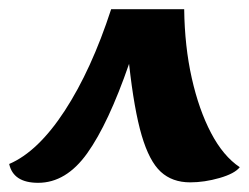

<svg xmlns="http://www.w3.org/2000/svg" viewBox="-32 -680 542 418"><path d="M51 -282Q-3 -282 -12 -323Q51 -350 109 -439Q167 -528 210 -660H369Q370 -579 385.5 -510Q401 -441 427.5 -390.5Q454 -340 490 -316Q479 -302 446 -292.5Q413 -283 382 -283Q343 -283 318 -306Q293 -329 276.5 -385Q260 -441 249 -541Q204 -411 158 -346.5Q112 -282 51 -282Z"/></svg>

Font: Sansita Swashed
Style: Bold
Weight: 700
Designer: Pablo Cosgaya
Foundry: Omnibus-Type
Version: Version 1.003; ttfautohint (v1.8.3)